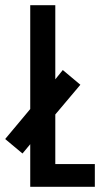

<svg xmlns="http://www.w3.org/2000/svg" viewBox="-141 -723 396 743"><path d="M-24 -703V-301L-121 -185L-54 -129L-24 -165V0H226V-88H73V-280L170 -395L102 -452L73 -416V-703Z"/></svg>

Font: Modon Arabic
Style: Bold
Weight: 700
Designer: Ahmedzaza
Foundry: Ahmedzaza
Version: Version 2.010